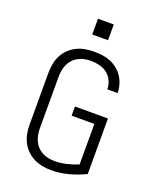

<svg xmlns="http://www.w3.org/2000/svg" viewBox="-169 -1035 938 1143"><g transform="rotate(20 300.0 -463.5)"><path d="M296 8Q267 8 239 2.5Q211 -3 185.5 -15.5Q160 -28 139.5 -48.5Q119 -69 106 -94.5Q93 -120 88 -148Q83 -176 83 -205V-530Q83 -559 88 -587.5Q93 -616 106 -641.5Q119 -667 140 -687.5Q161 -708 186.5 -720.5Q212 -733 240.5 -738Q269 -743 297 -743Q324 -743 350 -739.5Q376 -736 400.5 -726Q425 -716 446 -699Q467 -682 481.5 -660Q496 -638 503.5 -612Q511 -586 511 -560Q511 -560 511 -559.5Q511 -559 511 -559H446Q446 -559 446 -559.5Q446 -560 446 -560Q446 -587 434 -613Q422 -639 400.5 -655.5Q379 -672 352 -678.5Q325 -685 297 -685Q277 -685 257 -681Q237 -677 218.5 -667.5Q200 -658 186 -643Q172 -628 163.5 -609.5Q155 -591 151.5 -571Q148 -551 148 -530V-205Q148 -184 151.5 -164Q155 -144 163.5 -125.5Q172 -107 186 -92Q200 -77 218 -67.5Q236 -58 256.5 -54Q277 -50 297 -50Q335 -50 372 -59Q409 -68 444 -82V-339H300V-397H509V-45Q459 -21 405 -6.5Q351 8 296 8ZM350 -835H250V-935H350Z"/></g></svg>

Font: Iosevka SS04 Light Extended
Style: Regular
Weight: 300
Width: 7
Monospace: yes
Designer: Belleve Invis
Foundry: Belleve Invis
Version: Version 19.0.0; ttfautohint (v1.8.4)